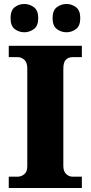

<svg xmlns="http://www.w3.org/2000/svg" viewBox="-20 -944 455 964"><path d="M24 0V-57H70Q87 -57 102 -69.5Q117 -82 117 -109V-600Q117 -631 102 -644Q87 -657 70 -657H24V-714H391V-657H344Q323 -657 310.5 -644Q298 -631 298 -599V-111Q298 -84 312 -70.5Q326 -57 344 -57H391V0ZM314 -782Q287 -782 265.5 -798Q244 -814 244 -853Q244 -892 265.5 -908Q287 -924 314 -924Q340 -924 361.5 -908Q383 -892 383 -853Q383 -814 361.5 -798Q340 -782 314 -782ZM102 -782Q75 -782 54 -798Q33 -814 33 -853Q33 -892 54 -908Q75 -924 102 -924Q128 -924 150 -908Q172 -892 172 -853Q172 -814 150 -798Q128 -782 102 -782Z"/></svg>

Font: Noto Serif Georgian ExtraBold
Style: Regular
Weight: 800
Designer: Monotype Design Team, Akaki Razmadze
Foundry: Google LLC
Version: Version 2.003; ttfautohint (v1.8.4.7-5d5b)